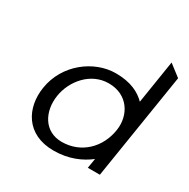

<svg xmlns="http://www.w3.org/2000/svg" viewBox="-149 -778 911 925"><g transform="rotate(30 306.0 -315.0)"><path d="M72 -226C53 -107 112 11 266 11C351 11 415 -19 460 -54L451 0H518L612 -591L547 -641L509 -401C475 -435 425 -462 341 -462C221 -462 94 -368 72 -226ZM150 -227C164 -315 235 -403 336 -403C443 -403 495 -315 481 -227C465 -123 387 -45 279 -45C182 -45 135 -132 150 -227Z"/></g></svg>

Font: Charger Sport
Style: DfExtObl
Weight: 400
Designer: Jasper
Foundry: Cannot Into Space Fonts
Version: Version 1.1